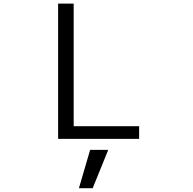

<svg xmlns="http://www.w3.org/2000/svg" viewBox="-20 -750 1040 1037"><path d="M377.9 -730.5V-68.4H731.4V0H293.9V-730.5ZM564.5 59.6 480.5 266.6H406.2L466.8 59.6Z"/></svg>

Font: Gen Shin Gothic Monospace Normal
Style: Regular
Weight: 350
Designer: [Source Han Sans]
Ryoko NISHIZUKA  (kana & ideographs); Paul D. Hunt (Latin, Greek & Cyrillic); Wenlong ZHANG  (bopomofo
Version: Version 1.002.20150607